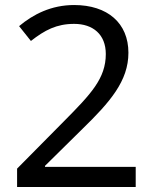

<svg xmlns="http://www.w3.org/2000/svg" viewBox="-20 -744 612 764"><path d="M520 0V-80H159V-84L308 -231C418 -338 491 -422 491 -534C491 -652 408 -724 275 -724C184 -724 112 -687 56 -640L103 -581C158 -624 205 -649 275 -649C350 -649 401 -607 401 -529C401 -432 342 -370 235 -262L48 -73V0Z"/></svg>

Font: Noto Sans EgyptHiero
Style: Regular
Weight: 400
Designer: Monotype Design Team
Foundry: Monotype Imaging Inc.
Version: Version 2.002